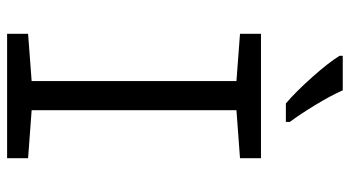

<svg xmlns="http://www.w3.org/2000/svg" viewBox="-242 -742 984 540"><g transform="rotate(90 250.0 -472.0)"><path d="M75 -59 208 -69V-645L75 -655V-714H425V-655L290 -645V-69L425 -59V0H75ZM137 -935V-944H234Q249 -910 275.5 -866.5Q302 -823 323 -795V-784H271Q239 -811 197.5 -857.5Q156 -904 137 -935Z"/></g></svg>

Font: Noto Sans Mono UI Cond
Style: Regular
Weight: 400
Width: 3
Monospace: yes
Designer: Monotype Design team
Foundry: Monotype Imaging Inc.
Version: Version 1.000